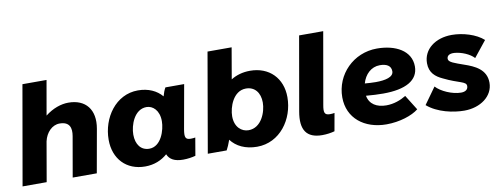

<svg xmlns="http://www.w3.org/2000/svg" viewBox="-61 -1039 3595 1373"><g transform="rotate(-10 1737.0 -352.5)"><path d="M13 0H188L238 -288C252 -350 297 -397 351 -397C425 -397 438 -350 428 -292L377 0H552L608 -314C632 -450 564 -533 439 -533C386 -533 326 -513 270 -469L314 -720H139Z M1178 11C1210 11 1243 6 1268 -1L1290 -130C1280 -128 1269 -127 1257 -127C1217 -127 1212 -146 1221 -201L1278 -520H1142C1133 -505 1124 -482 1118 -459C1079 -505 1020 -533 944 -533C782 -533 677 -380 677 -221C677 -82 766 12 902 12C968 12 1022 -11 1064 -48C1080 -9 1116 11 1178 11ZM984 -405C1029 -405 1075 -366 1075 -287C1075 -222 1039 -108 953 -108C893 -108 857 -155 857 -227C857 -295 895 -405 984 -405Z M1358 0H1495C1503 -14 1517 -45 1526 -72C1565 -20 1630 12 1715 12C1881 12 1989 -140 1989 -300C1989 -438 1897 -532 1758 -532C1704 -532 1657 -518 1619 -494L1658 -720H1483ZM1675 -115C1625 -115 1576 -154 1576 -233C1576 -298 1614 -412 1707 -412C1770 -412 1809 -365 1809 -293C1809 -225 1769 -115 1675 -115Z M2188 11C2221 11 2253 6 2278 -1L2301 -130C2290 -128 2279 -127 2268 -127C2228 -127 2222 -146 2232 -201L2323 -720H2148L2054 -184C2031 -53 2074 11 2188 11Z M2654 15C2749 15 2841 -15 2888 -53L2820 -162C2781 -138 2731 -119 2676 -119C2607 -119 2555 -149 2544 -212C2589 -208 2631 -206 2669 -206C2832 -206 2925 -257 2925 -358C2925 -473 2813 -531 2679 -531C2508 -531 2375 -396 2375 -230C2375 -78 2494 15 2654 15ZM2551 -300C2569 -364 2616 -410 2679 -410C2727 -410 2760 -393 2760 -352C2760 -310 2701 -296 2630 -296C2604 -296 2577 -298 2551 -300Z M3219 15C3336 15 3430 -53 3430 -151C3430 -248 3347 -284 3274 -309C3210 -332 3165 -345 3165 -370C3165 -393 3183 -406 3219 -404C3271 -400 3330 -375 3360 -342L3452 -457C3398 -506 3303 -534 3223 -534C3103 -534 3014 -466 3014 -365C3014 -295 3056 -262 3106 -239C3215 -185 3269 -190 3269 -155C3269 -129 3249 -116 3218 -116C3155 -116 3074 -152 3038 -192L2952 -72C3026 -8 3140 15 3219 15Z"/></g></svg>

Font: Fixel Display 20240404 ExBold
Style: Italic
Weight: 800
Italic angle: -10°
Designer: AlfaBravo + MacPaw
Foundry: Kyrylo Tkachov, Marchela Mozhyna, Serhii Makarenko, Maria Weinstein, Zakhar Kryvoshyya
Version: Version 1.211;Glyphs 3.2 (3225)